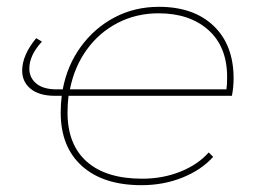

<svg xmlns="http://www.w3.org/2000/svg" viewBox="-20 -540 759 563"><path d="M181 -259Q178 -235 178 -210Q178 -116 234.5 -66Q291 -16 397 -16Q457 -16 508.5 -36.5Q560 -57 592 -93L605 -80Q571 -42 515.5 -19.5Q460 3 395 3Q283 3 220.5 -53Q158 -109 158 -210Q158 -235 161 -259H142Q95 -259 70 -279.5Q45 -300 45 -333Q45 -378 86 -428L103 -418Q66 -378 66 -339Q66 -312 86.5 -295Q107 -278 146 -278H164Q177 -348 217 -403Q257 -458 316 -489Q375 -520 446 -520Q548 -520 606.5 -464Q665 -408 665 -310Q665 -284 660 -259ZM185 -278H644Q646 -291 646 -314Q646 -403 591 -452Q536 -501 445 -501Q380 -501 325.5 -473Q271 -445 234.5 -394.5Q198 -344 185 -278Z"/></svg>

Font: Montserrat Alternates Thin
Style: Italic
Weight: 250
Italic angle: -11.3°
Designer: Julieta Ulanovsky
Foundry: Julieta Ulanovsky
Version: Version 7.200